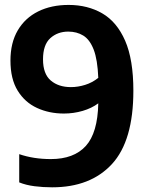

<svg xmlns="http://www.w3.org/2000/svg" viewBox="-20 -770 624 799"><path d="M265.5 -749.5Q345 -749.5 405.8 -714.2Q466.5 -679 500.8 -600.5Q535 -522 535 -392.5Q535 -184 445.8 -87.2Q356.5 9.5 197 9.5Q159.5 9.5 124 5Q88.5 0.5 60 -11V-128.5Q119.5 -108 191.5 -108Q287.5 -108 337 -162.5Q386.5 -217 389 -340Q361.5 -319.5 323.8 -308.5Q286 -297.5 246 -297.5Q184.5 -297.5 134 -320.8Q83.5 -344 53.5 -392.8Q23.5 -441.5 23.5 -518Q23.5 -592 54 -643.8Q84.5 -695.5 139 -722.5Q193.5 -749.5 265.5 -749.5ZM275 -407.5Q304.5 -407.5 334.2 -416.8Q364 -426 389 -446Q386 -522 369.8 -563.8Q353.5 -605.5 326.5 -622Q299.5 -638.5 264 -638.5Q219.5 -638.5 189.2 -611Q159 -583.5 159 -523Q159 -462.5 191.2 -435Q223.5 -407.5 275 -407.5Z"/></svg>

Font: Encode Sans Semi Condensed
Style: Bold
Weight: 700
Width: 4
Designer: Multiple Designers
Foundry: Impallari Type
Version: Version 3.000; ttfautohint (v1.8.3) -l 8 -r 50 -G 200 -x 14 